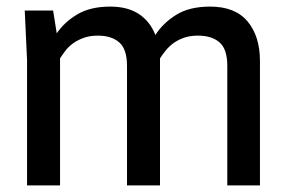

<svg xmlns="http://www.w3.org/2000/svg" viewBox="-20 -562 865 582"><path d="M669 0V-362Q669 -413 645.5 -433.5Q622 -454 580 -454Q556 -454 537.5 -447.5Q519 -441 505.5 -431Q492 -421 482 -408.5Q472 -396 465 -385V0H365V-362Q365 -413 341.5 -433.5Q318 -454 277 -454Q253 -454 234.5 -447.5Q216 -441 202 -431Q188 -421 178.5 -408.5Q169 -396 162 -385V0H62V-380L55 -530H141L152 -461Q175 -495 214.5 -518.5Q254 -542 314 -542Q367 -542 401 -519.5Q435 -497 451 -456Q474 -492 514 -517Q554 -542 617 -542Q693 -542 730.5 -497Q768 -452 768 -377V0Z"/></svg>

Font: Cooper Hewitt
Style: Regular
Weight: 707
Designer: Village Type and Design LLC
Foundry: Cooper Hewitt Smithsonian Design Museum
Version: 1.000